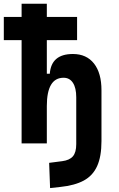

<svg xmlns="http://www.w3.org/2000/svg" viewBox="-20 -752 626 1007"><path d="M379.9 -35.6V-241.7Q379.9 -291 362.5 -317.6Q345.2 -344.2 313.5 -344.2Q225.6 -344.2 225.6 -195.8L195.3 -365.2H241.2Q248.7 -468.8 362.3 -468.8Q433.6 -468.8 472.9 -418.9Q512.2 -369.1 512.2 -278.3V-35.6ZM93.3 0V-732.4H225.6V0ZM0 -541.5V-663.1H384.3V-541.5ZM242.7 234.4 237.8 102.1 306.2 93.3Q344.7 88.4 362.3 67.9Q379.9 47.4 379.9 3.9V-187.5H512.2V-11.7Q512.2 68.8 489.5 119.1Q466.8 169.4 419.2 195.1Q371.6 220.7 296.4 228.5Z"/></svg>

Font: Cascadia Mono
Style: Regular
Weight: 400
Monospace: yes
Designer: Aaron Bell
Foundry: Saja Typeworks
Version: Version 2404.023